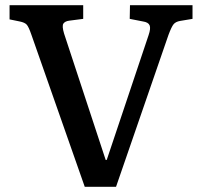

<svg xmlns="http://www.w3.org/2000/svg" viewBox="-20 -723 781 743"><path d="M308 0 101 -590Q91 -619 83.5 -627.5Q76 -636 56 -640L17 -648V-703H302V-650L248 -643Q232 -641 225.5 -632Q219 -623 228 -593L389 -104H393L555 -587Q564 -613 559 -625Q554 -637 533 -640L482 -650L483 -703H725V-650L677 -642Q660 -639 652 -629.5Q644 -620 632 -588L429 0Z"/></svg>

Font: Literata 18pt Medium
Style: Regular
Weight: 500
Designer: Latin by Veronika Burian and Jose Scaglione. Greek by Irene Vlachou. Cyrillic by Vera Evstafieva.
Foundry: TypeTogether
Version: Version 3.103;gftools[0.9.29]